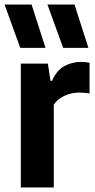

<svg xmlns="http://www.w3.org/2000/svg" viewBox="-43 -828 420 848"><path d="M49 0V-547H168.5L180 -471H187Q206.5 -516.5 240.2 -535.5Q274 -554.5 315.5 -554.5Q325.5 -554.5 335.5 -553.5Q345.5 -552.5 352.5 -551V-415.5Q341 -417.5 329.2 -418.2Q317.5 -419 306 -419Q272.5 -419 241.5 -404.8Q210.5 -390.5 194.5 -365.5V0ZM236 -616.5 166.5 -808H286L347.5 -616.5ZM46.5 -616.5 -23 -808H96.5L158 -616.5Z"/></svg>

Font: Encode Sans Condensed Condensed
Style: Bold
Weight: 700
Width: 3
Designer: Multiple Designers
Foundry: Impallari Type
Version: Version 3.000; ttfautohint (v1.8.3) -l 8 -r 50 -G 200 -x 14 